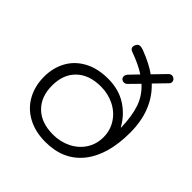

<svg xmlns="http://www.w3.org/2000/svg" viewBox="-193 -872 1031 1031"><g transform="rotate(45 322.0 -357.0)"><path d="M592 -347Q592 -178 517 -84Q442 10 305 10Q228 10 170.5 -21Q113 -52 82.5 -107.5Q52 -163 52 -233Q52 -300 81 -353.5Q110 -407 167 -438Q224 -469 304 -469Q384 -469 443 -431.5Q502 -394 536 -332L538 -333Q536 -417 516 -475.5Q496 -534 449 -576L397 -523Q388 -514 377 -514Q368 -514 360 -520Q353 -527 353 -537Q353 -547 361 -557L409 -607Q364 -637 291 -663Q275 -669 275 -684Q275 -693 280 -701Q287 -715 302 -715Q310 -715 325 -710Q403 -680 448 -647L514 -715Q523 -724 534 -724Q542 -724 551 -717Q559 -709 559 -699Q559 -689 550 -681L487 -616Q592 -517 592 -347ZM508 -229Q508 -281 481 -323Q454 -365 407.5 -388.5Q361 -412 305 -412Q217 -412 166.5 -363.5Q116 -315 116 -230Q116 -145 166.5 -96Q217 -47 305 -47Q361 -47 407.5 -70Q454 -93 481 -134.5Q508 -176 508 -229Z"/></g></svg>

Font: Kodchasan Light
Style: Regular
Weight: 300
Version: Version 1.000; ttfautohint (v1.6)